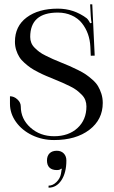

<svg xmlns="http://www.w3.org/2000/svg" viewBox="-20 -637 526 884"><path d="M203.6 217.8Q223.1 217.8 240 201.2Q256.8 184.6 260.7 163.1Q261.2 160.2 262 155Q262.7 149.9 263.2 146.5Q263.7 143.1 264.6 141.1L261.7 139.2Q256.8 146 241.7 146Q219.7 146 208 134.8Q196.3 123.5 196.3 102.1Q196.3 80.6 208.3 68.8Q220.2 57.1 241.7 57.1Q261.7 57.1 273.7 69.6Q285.6 82 285.6 102.1Q285.6 158.2 262.9 192.6Q240.2 227.1 203.6 227.1ZM246.1 -579.1Q119.1 -579.1 119.1 -466.8Q119.1 -452.6 124 -440.2Q128.9 -427.7 139.6 -417Q150.4 -406.2 161.4 -397.9Q172.4 -389.6 191.2 -380.4Q210 -371.1 223.6 -365Q237.3 -358.9 260.3 -349.6Q285.6 -339.4 300.3 -333Q314.9 -326.7 338.1 -315.2Q361.3 -303.7 375.2 -294.2Q389.2 -284.7 405.8 -270Q422.4 -255.4 431.4 -240.2Q440.4 -225.1 446.8 -205.3Q453.1 -185.5 453.1 -163.1Q453.1 -86.4 391.4 -39.3Q329.6 7.8 229 7.8Q174.3 7.8 127.7 -14.6Q81.1 -37.1 53.5 -75.7Q25.9 -114.3 25.9 -159.2V-193.8Q44.4 -193.8 60.1 -179.4Q75.7 -165 75.7 -147Q75.7 -89.4 120.1 -49.6Q164.6 -9.8 229 -9.8Q295.9 -9.8 336.9 -47.6Q377.9 -85.4 377.9 -147Q377.9 -162.6 372.8 -176Q367.7 -189.5 356 -201.2Q344.2 -212.9 333.3 -221.4Q322.3 -230 302 -240Q281.7 -250 268.3 -255.9Q254.9 -261.7 230 -272Q206.5 -281.7 191.9 -287.8Q177.2 -293.9 156 -304.7Q134.8 -315.4 121.6 -324.5Q108.4 -333.5 93 -347.2Q77.6 -360.8 69.1 -374.5Q60.5 -388.2 54.7 -406.2Q48.8 -424.3 48.8 -444.8Q48.8 -516.6 103 -556.9Q157.2 -597.2 246.1 -597.2Q319.8 -597.2 378.9 -553.2Q383.3 -549.8 388.7 -541.5Q394 -533.2 395 -529.8L401.9 -532.2Q399.4 -540 397.9 -564L395 -617.2H404.8L416 -380.9L397.9 -380.4L396 -422.4Q394.5 -453.1 384.8 -480.5Q375 -507.8 357.2 -530.3Q339.4 -552.7 310.5 -565.9Q281.7 -579.1 246.1 -579.1Z"/></svg>

Font: FoglihtenNo07calt
Style: Regular
Weight: 500
Designer: gluk (gluksza@wp.pl)
Foundry: gluk (gluksza@wp.pl)
Version: Version 0.844